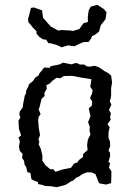

<svg xmlns="http://www.w3.org/2000/svg" viewBox="-20 -770 556 800"><path d="M251 1 216 10 193 6 169 5 158 1 139 -3 138 -11 112 -22 110 -28 107 -49 94 -53 89 -75 83 -82 80 -100 72 -112 74 -129 62 -142 59 -161 63 -180 57 -197 68 -206 59 -233 57 -267 65 -281 61 -291 62 -305 75 -323 76 -335 80 -355 83 -371 88 -380 89 -392 99 -412 100 -418 119 -434 126 -446 141 -456 144 -464 158 -481 165 -489 186 -487 191 -494 230 -502 242 -509 277 -502 294 -507H301L313 -501H331L341 -494L353 -492L374 -496L392 -490L415 -474L430 -466L443 -455L447 -426L443 -403V-374L441 -359L437 -349L444 -334L434 -312L442 -298L439 -283L441 -271L428 -253L437 -239L433 -224L432 -209V-195L438 -181L439 -161L432 -142L438 -135L439 -120L432 -96L439 -90L434 -72L444 -57V-37L443 -7L422 -1L394 -6L389 -15L378 -44L361 -52H342L322 -44L310 -35L298 -30L284 -17L277 -15L257 -2ZM211 -54 237 -63 276 -71 288 -88 302 -93 310 -104 326 -116V-128L345 -145L343 -166L346 -188L357 -210L353 -225L354 -242L347 -261L352 -273L357 -287L354 -299L350 -319L363 -330L364 -348L355 -361L364 -382L366 -394L356 -408L361 -440L311 -448L287 -453L278 -454L245 -453L232 -444L216 -446L199 -434L186 -421L173 -415L175 -401L165 -383L166 -370L153 -358L150 -345L144 -321L141 -315L149 -294L141 -283L139 -269L142 -233L147 -207L140 -190L144 -178L141 -169L150 -150L157 -120L156 -101L169 -82L189 -65H202ZM237 -573 215 -583 204 -586 190 -590H182L172 -605L159 -606L144 -616L132 -630V-640L115 -657L111 -663L98 -678L97 -692L101 -705L104 -718L109 -737L121 -739L135 -734L155 -727L157 -713L160 -695L184 -668L191 -660L214 -647L226 -642L233 -645L251 -644L272 -643L284 -641L301 -646L311 -649L318 -660L329 -674L346 -678V-701L348 -716L350 -728L358 -742L385 -750L401 -740L413 -732L424 -719L422 -706L420 -691L412 -680L400 -665L396 -651L393 -639L379 -627L363 -619L360 -610L349 -595H329L314 -589L302 -583L289 -577L265 -581L253 -578Z"/></svg>

Font: Winky Rough Light
Style: Regular
Weight: 300
Designer: Simon Atzbach
Foundry: typofactur
Version: Version 1.206; ttfautohint (v1.8.4.7-5d5b)